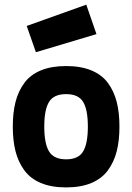

<svg xmlns="http://www.w3.org/2000/svg" viewBox="-20 -796 570 828"><path d="M156.2 -492.4Q201.7 -511.2 265.1 -511.2Q328.6 -511.2 374 -492.4Q419.4 -473.6 445.6 -438Q471.7 -402.3 483.4 -356.2Q495.1 -310.1 495.1 -250Q495.1 -189.9 483.4 -143.8Q471.7 -97.7 445.6 -61.8Q419.4 -25.9 374 -6.8Q328.6 12.2 265.1 12.2Q201.7 12.2 156.2 -6.8Q110.8 -25.9 84.7 -61.8Q58.6 -97.7 46.9 -143.8Q35.2 -189.9 35.2 -250Q35.2 -310.1 46.9 -356.2Q58.6 -402.3 84.7 -438Q110.8 -473.6 156.2 -492.4ZM191.4 -143.1Q211.9 -108.9 265.1 -108.9Q318.4 -108.9 338.6 -143.1Q358.9 -177.2 358.9 -250Q358.9 -322.8 338.6 -356.4Q318.4 -390.1 265.1 -390.1Q211.9 -390.1 191.4 -356.4Q170.9 -322.8 170.9 -250Q170.9 -177.2 191.4 -143.1ZM95.2 -684.1 352.1 -775.9 396 -648.9 134.8 -570.8Z"/></svg>

Font: TitilliumText25L
Style: 999 wt
Weight: 900
Designer: Accademia di Belle Arti di Urbino and others
Foundry: Accademia di Belle Arti di Urbino and others.
Version: Version 25.000